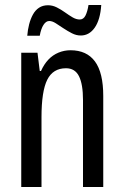

<svg xmlns="http://www.w3.org/2000/svg" viewBox="-20 -748 496 768"><path d="M262 -547Q327 -547 360 -502Q393 -457 393 -364V0H312V-348Q312 -411 296 -443Q280 -475 244 -475Q192 -475 169 -429Q146 -383 146 -279V0H65V-537H130L139 -464H144Q156 -491 173.5 -509.5Q191 -528 214 -537.5Q237 -547 262 -547ZM89 -605Q91 -629 96.5 -650.5Q102 -672 111.5 -689.5Q121 -707 136 -717Q151 -727 172 -727Q190 -727 207 -718.5Q224 -710 240 -698.5Q256 -687 270.5 -678.5Q285 -670 299 -670Q314 -670 322 -686Q330 -702 334 -728H385Q381 -669 359 -637.5Q337 -606 303 -606Q285 -606 267.5 -615Q250 -624 233.5 -635Q217 -646 203 -655Q189 -664 177 -664Q164 -664 154 -648.5Q144 -633 139 -605Z"/></svg>

Font: Noto Sans Arabic ExtraCondensed
Style: Regular
Weight: 400
Width: 2
Designer: Monotype Design Team, Nadine Chahine, Nizar Qandah and Khaled Hosny
Foundry: Monotype Imaging Inc.
Version: Version 2.012